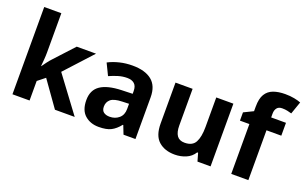

<svg xmlns="http://www.w3.org/2000/svg" viewBox="-88 -1163 2490 1571"><g transform="rotate(20 1156.5 -377.5)"><path d="M227 -420Q227 -389 224.5 -358.5Q222 -328 219 -297H221Q236 -318 252 -339.5Q268 -361 286 -380L439 -546H607L390 -309L620 0H448L291 -221L227 -170V0H78V-760H227Z M922 -557Q1032 -557 1090.5 -509.5Q1149 -462 1149 -364V0H1045L1016 -74H1012Q977 -30 938 -10Q899 10 831 10Q758 10 710 -32.5Q662 -75 662 -163Q662 -250 723 -291.5Q784 -333 906 -337L1001 -340V-364Q1001 -407 978.5 -427Q956 -447 916 -447Q876 -447 838 -435.5Q800 -424 762 -407L713 -508Q757 -531 810.5 -544Q864 -557 922 -557ZM943 -251Q871 -249 843 -225Q815 -201 815 -162Q815 -128 835 -113.5Q855 -99 887 -99Q935 -99 968 -127.5Q1001 -156 1001 -208V-253Z M1803 -546V0H1689L1669 -70H1661Q1635 -28 1589.5 -9Q1544 10 1493 10Q1405 10 1352 -37.5Q1299 -85 1299 -190V-546H1448V-227Q1448 -169 1469 -139Q1490 -109 1536 -109Q1604 -109 1629 -155.5Q1654 -202 1654 -289V-546Z M2261 -434H2132V0H1983V-434H1901V-506L1983 -546V-586Q1983 -656 2006.5 -694.5Q2030 -733 2073.5 -749Q2117 -765 2176 -765Q2220 -765 2255.5 -758Q2291 -751 2313 -742L2275 -633Q2258 -638 2238 -642.5Q2218 -647 2192 -647Q2161 -647 2146.5 -628Q2132 -609 2132 -580V-546H2261Z"/></g></svg>

Font: Noto Sans Tai Tham
Style: Bold
Weight: 700
Designer: Monotype Design Team 2013. Revised by David WIlliams 2020
Foundry: Monotype Imaging Inc.
Version: Version 2.002; ttfautohint (v1.8.4.7-5d5b)